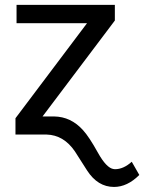

<svg xmlns="http://www.w3.org/2000/svg" viewBox="-20 -548 587 782"><path d="M153.3 -73.7H200.2Q269 -72.8 318.4 -17.6Q343.3 9.8 378.4 73.2Q413.6 136.7 442.9 140.6L448.7 141.1Q482.9 141.1 516.6 110.8L547.4 164.6Q498.5 213.4 444.3 213.4Q377.9 213.4 334.5 146L285.2 68.8Q239.7 2 169.9 0H43V-66.4L334.5 -453.6H47.4V-528.3H447.8V-464.4Z"/></svg>

Font: Roboto
Style: Regular
Weight: 400
Designer: Google
Version: Version 2.001047; 2015